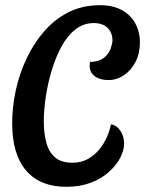

<svg xmlns="http://www.w3.org/2000/svg" viewBox="-20 -700 560 741"><path d="M236 21Q135 21 81 -41.5Q27 -104 27 -225Q27 -286 40.5 -349.5Q54 -413 81.5 -472Q109 -531 149.5 -578Q190 -625 244 -652.5Q298 -680 366 -680Q415 -680 449.5 -661.5Q484 -643 502 -610Q520 -577 520 -536Q520 -494 503 -461Q486 -428 458 -409.5Q430 -391 399 -391Q365 -391 345.5 -406Q326 -421 326 -445Q326 -457 328 -462Q329 -462 330 -461.5Q331 -461 332 -461Q365 -463 383 -478.5Q401 -494 407.5 -513.5Q414 -533 414 -544Q414 -574 395 -592.5Q376 -611 342 -611Q302 -611 270.5 -586Q239 -561 216.5 -519Q194 -477 179 -426.5Q164 -376 156.5 -325Q149 -274 149 -232Q149 -187 158.5 -150.5Q168 -114 192 -93Q216 -72 260 -72Q293 -72 318.5 -86Q344 -100 362.5 -122.5Q381 -145 392.5 -171Q404 -197 408 -220Q430 -217 444.5 -195.5Q459 -174 459 -146Q459 -120 444 -91Q429 -62 400 -36Q371 -10 329.5 5.5Q288 21 236 21Z"/></svg>

Font: Sansita Swashed Light
Style: Regular
Weight: 400
Version: Version 1.003